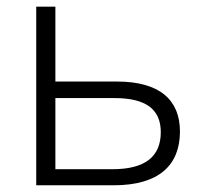

<svg xmlns="http://www.w3.org/2000/svg" viewBox="-20 -552 614 572"><path d="M145 -309.1V-532.2H87.9V0H318.8C453.6 0 516.1 -60.1 516.1 -160.2C516.1 -254.4 455.6 -309.1 328.1 -309.1ZM459 -158.2C459 -84.5 411.1 -47.9 314.9 -47.9H145V-259.8H320.8C412.1 -259.8 459 -228.5 459 -158.2Z"/></svg>

Font: Noto Reveo Sans
Style: Regular
Weight: 300
Designer: Monotype Design Team
Foundry: Monotype Imaging Inc.
Version: Version 2.007